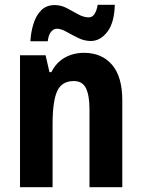

<svg xmlns="http://www.w3.org/2000/svg" viewBox="-20 -776 588 796"><path d="M328 -557Q402 -557 444.5 -507.5Q487 -458 487 -360V0H351V-323Q351 -380 336.5 -410Q322 -440 286 -440Q236 -440 217 -398Q198 -356 198 -261V0H63V-547H169L185 -477H193Q213 -517 248.5 -537Q284 -557 328 -557ZM106 -605Q108 -642 118.5 -676.5Q129 -711 150.5 -733Q172 -755 207 -755Q233 -755 257.5 -742Q282 -729 304.5 -716.5Q327 -704 348 -704Q376 -704 385 -756H456Q454 -682 425 -644Q396 -606 356 -606Q330 -606 304.5 -618.5Q279 -631 256 -644Q233 -657 215 -657Q203 -657 192 -644.5Q181 -632 178 -605Z"/></svg>

Font: Noto Sans Arabic Cond
Style: Bold
Weight: 700
Width: 3
Designer: Monotype Design Team, Nadine Chahine, Nizar Qandah and Khaled Hosny
Foundry: Monotype Imaging Inc.
Version: Version 2.012; ttfautohint (v1.8.4.7-5d5b)